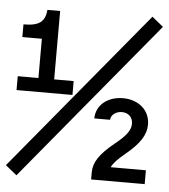

<svg xmlns="http://www.w3.org/2000/svg" viewBox="-58 -757 716 814"><g transform="rotate(5 300.0 -350.0)"><path d="M-6 -29 42 10 606 -671 558 -710ZM359 0H587V-59H437C446 -77 463 -95 492 -119C553 -169 579 -208 579 -253C579 -313 531 -355 464 -355C397 -355 350 -314 350 -259H417C418 -280 439 -296 464 -296C492 -296 511 -278 511 -250C511 -223 493 -198 444 -159C383 -109 359 -73 359 -30ZM11 -350H249V-409H166V-700H112C107 -649 83 -630 16 -630V-576H99V-409H11Z"/></g></svg>

Font: CommitMono
Style: 500Regular
Weight: 500
Monospace: yes
Designer: Eigil Nikolajsen
Foundry: Eigil Nikolajsen
Version: Version 1.143